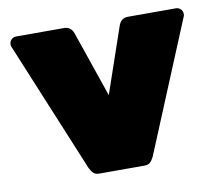

<svg xmlns="http://www.w3.org/2000/svg" viewBox="-64 -594 757 668"><g transform="rotate(-10 315.0 -260.0)"><path d="M428 -25 620 -489Q621 -492 621 -496Q621 -506 614 -513Q607 -520 597 -520H428Q404 -520 395 -496L315 -263L235 -496Q226 -520 202 -520H33Q23 -520 16 -513Q9 -506 9 -496Q9 -492 10 -489L202 -25Q208 -13 215 -6.5Q222 0 235 0H395Q408 0 415 -6.5Q422 -13 428 -25Z"/></g></svg>

Font: Rubik
Style: Regular
Weight: 900
Designer: Hubert & Fischer
Foundry: Hubert & Fischer
Version: Version 1.100